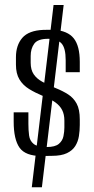

<svg xmlns="http://www.w3.org/2000/svg" viewBox="-20 -685 381 779"><path d="M148.4 -52Q83.3 -52 59.4 -85.7Q35.5 -119.5 35.5 -191.6V-229.2H95.2V-182.2Q95.2 -157.1 98 -135.5Q100.8 -113.9 116.4 -101.2Q132 -88.5 169.6 -88.5Q203.7 -88.5 218.8 -101.3Q233.9 -114.1 237.5 -132.7Q241.2 -151.3 241.2 -167.5V-195.7Q241.2 -220.7 232.2 -238.4Q223.3 -256.1 204.4 -269.7Q185.5 -283.2 154.6 -295.4Q122.9 -308.6 98 -323.9Q73.1 -339.2 58.9 -362.7Q44.7 -386.2 44.7 -422.5V-452.6Q44.7 -501.5 70.5 -531.4Q96.4 -561.3 156 -563.8L197.8 -564.4Q254.7 -560.3 279.2 -529.5Q303.7 -498.8 303.7 -434.1V-392.1H246.5V-440.9Q246.5 -490.8 229.2 -509.2Q212 -527.6 175.4 -527.6Q133.3 -527.6 118.9 -507.6Q104.5 -487.7 104.5 -458.1V-430.4Q104.5 -401.7 116.8 -383.6Q129 -365.6 151.7 -353.2Q174.4 -340.7 206.6 -327.3Q235 -315.8 256.6 -301.9Q278.2 -288.1 291 -264.6Q303.7 -241.2 303.7 -200.5V-178Q303.7 -155.3 300.2 -132.9Q296.7 -110.6 285.4 -92.5Q274.1 -74.4 251.5 -63.6Q228.8 -52.7 190.3 -52.7ZM197.3 -664.8H238.3L150 74.7H109Z"/></svg>

Font: Alumni Sans SC Thin
Style: Regular
Weight: 100
Designer: Robert E. Leuschke
Foundry: Robert E. Leuschke
Version: Version 1.018